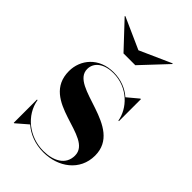

<svg xmlns="http://www.w3.org/2000/svg" viewBox="-208 -769 864 864"><g transform="rotate(45 224.0 -337.0)"><path d="M213.5 -617.5 63.5 -684.5 61 -682.5 176 -560H251L366 -682.5L363.5 -684.5ZM50.5 10 105 -37C138.5 -7.5 184 10 235.5 10C329.5 10 411 -48 411 -144.5C411 -326.5 110 -281 110 -395C110 -438 149.5 -465.5 206.5 -465.5C300.5 -465.5 363 -394.5 373.5 -330H377V-470H373.5L321.5 -426.5C292.5 -452 253 -469 205.5 -469C110.5 -469 58.5 -402 58.5 -330.5C58.5 -140 347 -199.5 347 -80.5C347 -20.5 293 5.5 231 5.5C142 5.5 65 -55 51 -138H47.5V10Z"/></g></svg>

Font: Bodoni* 48pt Medium
Style: Regular
Weight: 500
Version: Version 2.3